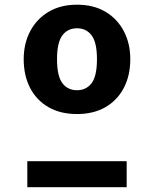

<svg xmlns="http://www.w3.org/2000/svg" viewBox="-20 -778 640 798"><path d="M300 -758.5Q369 -758.5 418.5 -729Q468 -699.5 494.8 -648.2Q521.5 -597 521.5 -532Q521.5 -464.5 494.8 -413Q468 -361.5 418.5 -332.8Q369 -304 300 -304Q231 -304 181.2 -332.8Q131.5 -361.5 105 -412.8Q78.5 -464 78.5 -532Q78.5 -596.5 105.2 -647.8Q132 -699 181.8 -728.8Q231.5 -758.5 300 -758.5ZM506.5 -108V0H93.5V-108ZM300 -660.5Q261.5 -660.5 239.2 -631Q217 -601.5 217 -532Q217 -462 239.2 -432.5Q261.5 -403 300 -403Q338.5 -403 360.8 -432.5Q383 -462 383 -532Q383 -601.5 360.8 -631Q338.5 -660.5 300 -660.5Z"/></svg>

Font: Fira Code Light
Style: Bold
Weight: 700
Monospace: yes
Version: Version 5.002